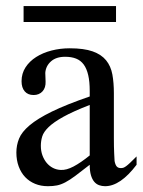

<svg xmlns="http://www.w3.org/2000/svg" viewBox="-20 -624 484 652"><path d="M443.8 -64.5Q388.7 8.3 336.9 8.3Q326.2 8.3 316.7 4.9Q307.1 1.5 300 -6.8Q293 -15.1 288.8 -29.1Q284.7 -43 284.7 -64.5Q255.4 -41.5 236.1 -27.1Q216.8 -12.7 201.9 -4.9Q187 2.9 173.6 5.6Q160.2 8.3 142.6 8.3Q118.7 8.3 99.1 0.2Q79.6 -7.8 65.4 -22.7Q51.3 -37.6 43.5 -58.8Q35.6 -80.1 35.6 -106Q35.6 -130.9 44.7 -153.3Q53.7 -175.8 80.6 -198.5Q107.4 -221.2 156.2 -245.1Q205.1 -269 284.7 -296.4V-314.9Q284.7 -347.2 279.5 -369.1Q274.4 -391.1 264.2 -405Q253.9 -418.9 238.3 -425Q222.7 -431.2 201.2 -431.2Q170.4 -431.2 152.8 -415.3Q135.3 -399.4 133.8 -376.5L134.8 -347.2Q135.7 -326.2 124.3 -313.7Q112.8 -301.3 94.2 -301.3Q74.7 -301.3 64 -313.7Q53.2 -326.2 53.2 -348.1Q53.2 -374.5 66.7 -395.3Q80.1 -416 102.8 -430.4Q125.5 -444.8 155 -452.4Q184.6 -460 216.8 -460Q265.1 -460 294.7 -449.5Q324.2 -439 340.3 -419.2Q356.4 -399.4 361.6 -371.1Q366.7 -342.8 366.7 -307.6V-155.3Q366.7 -124 367.7 -104Q368.7 -84 369.1 -77.1Q371.6 -64 376.5 -58.6Q381.3 -53.2 390.6 -53.2Q395 -53.2 398.9 -54.4Q402.8 -55.7 408.2 -59.6Q413.6 -63.5 421.9 -71.3Q430.2 -79.1 443.8 -92.8ZM284.7 -267.6Q228 -245.6 195.1 -227.3Q162.1 -209 145 -192.4Q127.9 -175.8 123.3 -160.4Q118.7 -145 118.7 -128.9Q118.7 -111.3 124 -96.7Q129.4 -82 138.4 -71Q147.5 -60.1 159.9 -53.7Q172.4 -47.4 186.5 -46.9Q205.6 -45.9 229.7 -58.6Q253.9 -71.3 284.7 -96.2ZM60.1 -549.3V-603.5H374V-549.3Z"/></svg>

Font: Doulos SIL Eur
Style: Regular
Weight: 400
Designer: Walt Agee, Victor Gaultney, Peter Martin, Debbi Hosken, Becca Hirsbrunner
Foundry: SIL International
Version: Version 5.000